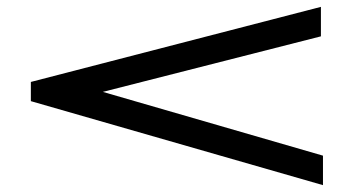

<svg xmlns="http://www.w3.org/2000/svg" viewBox="-20 -587 1040 560"><path d="M922 -47 70 -292V-348L916 -567V-481L280 -319L922 -133Z"/></svg>

Font: Inconsolata UltraExpanded Medium
Style: Regular
Weight: 500
Width: 9
Monospace: yes
Designer: Raph Levien, Cyreal, Brenton Simpson
Foundry: Raph Levien, Cyreal, Google
Version: Version 3.001; ttfautohint (v1.8.2.53-6de2)